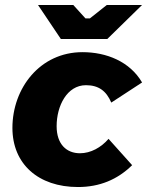

<svg xmlns="http://www.w3.org/2000/svg" viewBox="-20 -740 598 773"><path d="M294 13C381 13 453 -17 512 -75L417 -181C387 -146 345 -123 302 -123C248 -123 208 -159 208 -232C208 -314 250 -397 326 -397C377 -397 408 -374 428 -327L552 -408C503 -492 409 -530 312 -530C141 -530 30 -385 30 -225C30 -80 134 13 294 13ZM225 -583H412L552 -720H410L342 -666H324L275 -720H133Z"/></svg>

Font: Fixel Display ExtraBold
Style: Italic
Weight: 800
Italic angle: -10°
Designer: AlfaBravo + MacPaw
Foundry: Kyrylo Tkachov, Marchela Mozhyna, Serhii Makarenko, Maria Weinstein, Zakhar Kryvoshyya
Version: Version 1.210;Glyphs 3.2 (3217)